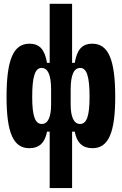

<svg xmlns="http://www.w3.org/2000/svg" viewBox="-20 -752 626 987"><path d="M455.6 9.8C537.1 9.8 572.3 -68.8 572.3 -253.9C572.3 -445.8 537.1 -527.3 454.6 -527.3C399.9 -527.3 375.5 -494.6 364.3 -428.7H350.6V-732.4H235.4V-428.7H221.7C210.4 -494.6 186 -527.3 131.3 -527.3C48.8 -527.3 13.7 -445.8 13.7 -253.9C13.7 -68.8 48.8 9.8 130.4 9.8C182.1 9.8 211.4 -19 221.7 -75.2H235.4V214.8H350.6V-75.2H364.3C374.5 -19 403.8 9.8 455.6 9.8ZM242.7 -291V-214.8C242.7 -152.3 227.5 -114.7 194.8 -114.7C160.2 -114.7 145.5 -156.2 145.5 -253.9C145.5 -358.9 160.2 -402.8 193.8 -402.8C226.6 -402.8 242.7 -366.2 242.7 -291ZM343.3 -214.8V-291C343.3 -366.2 359.4 -402.8 392.6 -402.8C425.8 -402.8 440.4 -358.9 440.4 -253.9C440.4 -156.2 425.8 -114.7 391.6 -114.7C358.9 -114.7 343.3 -152.3 343.3 -214.8Z"/></svg>

Font: Cascadia Code
Style: Bold
Weight: 700
Monospace: yes
Designer: Aaron Bell
Foundry: Saja Typeworks
Version: Version 2404.023